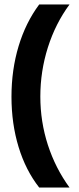

<svg xmlns="http://www.w3.org/2000/svg" viewBox="-20 -695 355 865"><path d="M156.7 150Q95.8 72.5 63.8 -32.5Q31.7 -137.5 31.7 -259.2Q31.7 -380.8 63.8 -487.1Q95.8 -593.3 156.7 -675H293.3Q230 -589.2 195.8 -481.7Q161.7 -374.2 161.7 -260Q161.7 -146.7 195.8 -41.7Q230 63.3 293.3 150Z"/></svg>

Font: Funnel Display Light
Style: Bold
Weight: 700
Version: Version 1.000